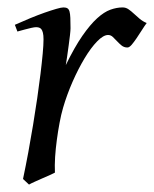

<svg xmlns="http://www.w3.org/2000/svg" viewBox="-20 -477 415 517"><path d="M375 -415Q369.1 -407.2 362.1 -396Q355 -384.8 347.9 -374.3Q340.8 -363.8 334.5 -356.4Q328.1 -349.1 323.2 -349.1Q314 -349.1 307.4 -354.5Q300.8 -359.9 295.2 -366Q289.6 -372.1 283.9 -377.4Q278.3 -382.8 271 -382.8Q258.3 -382.8 241.5 -365.5Q224.6 -348.1 207.8 -320.1Q190.9 -292 175.5 -257.1Q160.2 -222.2 149.9 -187Q144.5 -168.5 140.4 -146.2Q136.2 -124 133.1 -100.6Q129.9 -77.1 128.4 -54.4Q127 -31.7 127.9 -12.2Q121.6 -8.8 112.1 -4.6Q102.5 -0.5 92.5 3.9Q82.5 8.3 73.2 12.5Q64 16.6 58.1 20L42 4.9Q49.3 -29.8 56.2 -66.9Q63 -104 69.1 -140.9Q75.2 -177.7 80.3 -212.9Q85.4 -248 89.1 -278.3Q92.8 -308.6 95 -332.5Q97.2 -356.4 97.2 -371.1Q97.2 -382.3 95.5 -388.9Q93.8 -395.5 91.1 -398.7Q88.4 -401.9 84.7 -402.8Q81.1 -403.8 77.1 -403.8Q72.8 -403.8 64.2 -401.9Q55.7 -399.9 47.4 -397.7Q39.1 -395.5 33 -393.8Q26.9 -392.1 26.9 -392.1L20 -410.2Q40.5 -419.4 61.3 -428Q82 -436.5 100.1 -442.9Q118.2 -449.2 131.6 -453.1Q145 -457 150.9 -457Q157.7 -457 161.6 -454.6Q165.5 -452.1 167.2 -446Q168.9 -439.9 169.4 -429Q169.9 -418 169.9 -400.9Q169.9 -395.5 168.5 -382.8Q167 -370.1 165 -355.2Q163.1 -340.3 160.9 -325.7Q158.7 -311 157.2 -301.8Q180.7 -350.1 201.7 -380.4Q222.7 -410.6 241.5 -427.7Q260.3 -444.8 277.3 -450.9Q294.4 -457 310.1 -457Q318.8 -457 325.9 -452.1Q333 -447.3 340.3 -440.4Q347.7 -433.6 356 -426.5Q364.3 -419.4 375 -415Z"/></svg>

Font: GentiumAlt
Style: Italic
Weight: 400
Italic angle: -7°
Designer: J. Victor Gaultney
Version: Version 1.02; 2005; OFL release